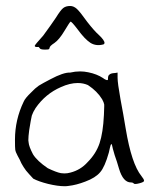

<svg xmlns="http://www.w3.org/2000/svg" viewBox="-20 -651 536 645"><path d="M192.4 -624Q201.2 -630.9 215.8 -630.9Q227.5 -630.9 238.3 -621.1Q249 -611.3 273.4 -577.1Q296.9 -546.9 312.5 -533.2Q331.1 -515.6 331.1 -506.8Q331.1 -503.9 328.1 -502Q303.7 -495.1 284.2 -506.8Q264.6 -519.5 241.2 -551.8Q219.7 -580.1 216.8 -578.1Q213.9 -576.2 196.3 -546.9Q178.7 -517.6 163.1 -506.8Q146.5 -496.1 146.5 -490.2Q146.5 -487.3 143.6 -485.4Q140.6 -484.4 130.9 -484.4Q115.2 -484.4 113.3 -489.3Q110.4 -494.1 107.4 -493.2Q96.7 -492.2 96.7 -497.1Q96.7 -500 125 -531.2Q152.3 -568.4 168 -591.8Q183.6 -617.2 192.4 -624ZM215.8 -407.2Q232.4 -411.1 249 -411.1Q262.7 -411.1 276.4 -408.2Q305.7 -402.3 326.2 -388.7Q331.1 -384.8 334 -383.8Q337.9 -381.8 339.8 -381.8Q341.8 -381.8 342.8 -383.8Q342.8 -384.8 342.8 -387.7Q342.8 -397.5 347.7 -400.4Q351.6 -404.3 361.3 -405.3Q366.2 -405.3 375 -407.2Q375 -402.3 375 -389.6Q375 -372.1 384.8 -317.4Q394.5 -266.6 402.3 -218.8Q421.9 -100.6 455.1 -59.6Q463.9 -48.8 463.9 -43.9Q463.9 -43.9 463.9 -43Q462.9 -39.1 448.2 -35.2Q432.6 -31.2 429.7 -34.2Q426.8 -38.1 419.9 -38.1Q393.6 -38.1 379.9 -84Q373 -108.4 365.2 -129.9Q357.4 -156.2 356.4 -163.1Q354.5 -170.9 351.6 -163.1Q349.6 -157.2 345.7 -138.7Q332 -89.8 316.4 -72.3Q300.8 -53.7 266.6 -41Q236.3 -29.3 210 -26.4Q204.1 -25.4 197.3 -25.4Q173.8 -25.4 141.6 -33.2Q110.4 -41 91.8 -50.8Q76.2 -67.4 67.4 -78.1Q58.6 -89.8 51.8 -102.5Q46.9 -114.3 39.1 -127.9Q32.2 -140.6 31.2 -148.4Q30.3 -155.3 30.3 -180.7Q30.3 -181.6 30.3 -181.6Q30.3 -249 59.6 -309.6Q64.5 -321.3 85 -340.8Q97.7 -354.5 110.4 -363.3Q123 -371.1 149.4 -384.8Q193.4 -408.2 215.8 -407.2ZM275.4 -365.2Q259.8 -372.1 241.2 -372.1Q214.8 -372.1 184.6 -358.4Q132.8 -335.9 99.6 -288.1Q90.8 -274.4 86.9 -262.7Q84 -251 78.1 -213.9Q75.2 -192.4 75.2 -179.7Q75.2 -175.8 76.2 -171.9Q77.1 -159.2 90.8 -132.8Q104.5 -110.4 140.6 -85.9Q168.9 -72.3 184.6 -69.3Q190.4 -68.4 196.3 -68.4Q207 -68.4 216.8 -71.3Q251 -80.1 274.4 -106.4Q302.7 -134.8 314.5 -169.9Q326.2 -205.1 329.1 -264.6Q330.1 -283.2 330.1 -293Q330.1 -297.9 330.1 -299.8Q329.1 -306.6 323.2 -317.4Q306.6 -344.7 275.4 -365.2Z"/></svg>

Font: Yahfie
Style: Heavy
Weight: 600
Designer: Joe Palazzolo
Foundry: jozolo LLC
Version: Version 001.000